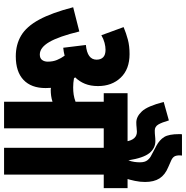

<svg xmlns="http://www.w3.org/2000/svg" viewBox="-5 -932 936 967"><g transform="rotate(90 463.5 -448.0)"><path d="M423 -209Q423 -137 382 -98Q341 -59 263 -59Q204 -59 158.5 -86Q113 -113 78.5 -176.5Q44 -240 16 -348L138 -379Q163 -276 191 -228Q219 -180 254 -180Q273 -180 281.5 -191.5Q290 -203 290 -220Q290 -246 281.5 -266.5Q273 -287 260 -305Q241 -300 220 -298L206 -412Q280 -419 280 -466Q280 -487 268 -499Q256 -511 230 -511Q214 -511 195 -506Q176 -501 157 -490L116 -602Q147 -615 179 -623.5Q211 -632 252 -632Q328 -632 370.5 -587.5Q413 -543 413 -473Q413 -436 401.5 -407.5Q390 -379 369 -358Q372 -355 374 -352Q397 -348 420 -348Q439 -348 456 -350.5Q473 -353 492 -360V-502H449V-622H927V-502H859V0H724V-502H626V0H492V-244Q477 -239 462 -237Q447 -235 432 -235Q427 -235 422 -236Q423 -223 423 -209ZM692 -615Q683 -669 643 -669Q634 -669 622 -667.5Q610 -666 596 -666Q567 -666 540.5 -694Q514 -722 493 -804L586 -830Q596 -795 606.5 -777Q617 -759 637 -759Q652 -759 664.5 -760.5Q677 -762 690 -762Q726 -762 750.5 -732Q775 -702 787 -626Q793 -642 795 -656.5Q797 -671 797 -684Q797 -709 786.5 -722Q776 -735 763 -741L714 -767Q684 -783 669.5 -806.5Q655 -830 655 -882Q655 -885 655 -888.5Q655 -892 656 -896H763Q762 -892 762 -885Q762 -866 768 -857Q774 -848 787 -842L821 -827Q860 -811 878 -783Q896 -755 896 -710Q896 -685 890.5 -659Q885 -633 879 -615Z"/></g></svg>

Font: Noto Sans ExtraCondensed ExtraBold
Style: Regular
Weight: 800
Width: 2
Designer: Monotype Design Team
Foundry: Monotype Imaging Inc.
Version: Version 2.013; ttfautohint (v1.8.4.7-5d5b)